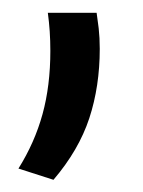

<svg xmlns="http://www.w3.org/2000/svg" viewBox="-20 -156 228 307"><path d="M134.5 -135.5Q136 -126 137.8 -110.8Q139.5 -95.5 139.5 -78Q139.5 -18 122.8 33Q106 84 65.5 131.5L9.5 113.5Q35.5 72 48 26.5Q60.5 -19 60.5 -74.5Q60.5 -91 59.5 -105.8Q58.5 -120.5 56.5 -135.5Z"/></svg>

Font: Anek Telugu
Style: Regular
Weight: 400
Designer: Omkar Bhoir (Telugu), Yesha Goshar (Latin)
Foundry: Ek Type
Version: Version 1.003